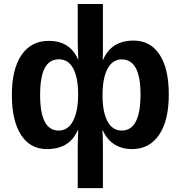

<svg xmlns="http://www.w3.org/2000/svg" viewBox="-20 -745 915 972"><path d="M834.5 -266.6Q834.5 -134.3 785.4 -62.3Q736.3 9.8 648.4 9.8Q598.1 9.8 559.8 -13.9Q521.5 -37.6 501 -84H498Q501 -69.3 501 4.9V207.5H373.5V4.9Q373.5 -18.6 374.5 -46.1Q375.5 -73.7 376 -85.9H373.5Q332.5 9.8 217.3 9.8Q132.3 9.8 86.2 -62.5Q40 -134.8 40 -263.7Q40 -395 88.9 -466.6Q137.7 -538.1 226.6 -538.1Q334.5 -538.1 374.5 -444.8H376.5Q375.5 -466.3 374.5 -488.3Q373.5 -510.3 373.5 -531.7V-724.6H501V-532.7Q501 -509.3 501 -487.5Q501 -465.8 500 -442.4H502Q543.5 -539.6 656.2 -539.6Q740.7 -539.6 787.6 -469Q834.5 -398.4 834.5 -266.6ZM183.1 -263.7Q183.1 -84 276.9 -84Q324.2 -84 349.9 -132.6Q375.5 -181.2 375.5 -267.1Q375.5 -351.6 350.8 -398.2Q326.2 -444.8 277.8 -444.8Q230.5 -444.8 206.8 -401.1Q183.1 -357.4 183.1 -263.7ZM691.4 -266.6Q691.4 -444.3 596.7 -444.3Q549.8 -444.3 524.4 -397Q499 -349.6 499 -262.7Q499 -177.7 524.2 -130.9Q549.3 -84 596.2 -84Q691.4 -84 691.4 -266.6Z"/></svg>

Font: Arimo
Style: Bold
Weight: 700
Designer: Steve Matteson
Foundry: Monotype Imaging Inc.
Version: Version 1.33